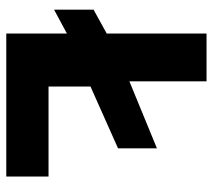

<svg xmlns="http://www.w3.org/2000/svg" viewBox="-54 -640 694 627"><g transform="rotate(90 293.5 -327.0)"><path d="M263 -275 465 -365V-492L246 -402V-654H90V-328L12 -285V-156L90 -198V0H557V-138H263Z"/></g></svg>

Font: Falling Sky
Style: ExBd
Weight: 400
Designer: Paul D. Hunt
Foundry: Adobe Systems Incorporated
Version: Version 1.02